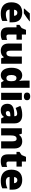

<svg xmlns="http://www.w3.org/2000/svg" viewBox="2130 -2946 826 5127"><g transform="rotate(90 2543.5 -383.0)"><path d="M548 -756V-766H339C306 -721 244 -657 210 -620V-606H337C391 -640 501 -718 548 -756ZM315 -563C152 -563 42 -472 42 -273C42 -76 166 10 333 10C429 10 487 -3 540 -31V-168C479 -139 425 -126 356 -126C278 -126 238 -167 235 -225H576V-310C576 -479 476 -563 315 -563ZM322 -433C374 -433 402 -394 403 -345H239C244 -406 277 -433 322 -433Z M955 -141C922 -141 903 -159 903 -195V-410H1039V-553H903V-664H778L729 -548L644 -488V-410H711V-182C711 -32 784 10 892 10C964 10 1005 -3 1047 -21V-160C1016 -149 989 -141 955 -141Z M1682 -553H1491V-311C1491 -201 1472 -141 1400 -141C1353 -141 1334 -179 1334 -251V-553H1143V-193C1143 -51 1227 10 1336 10C1404 10 1468 -13 1503 -69H1514L1538 0H1682Z M1986 10C2062 10 2106 -26 2133 -70H2140L2181 0H2325V-760H2133V-612C2133 -565 2137 -510 2142 -482H2138C2109 -528 2067 -563 1993 -563C1873 -563 1790 -465 1790 -276C1790 -89 1872 10 1986 10ZM2064 -141C2016 -141 1983 -181 1983 -273C1983 -366 2016 -409 2062 -409C2129 -409 2149 -361 2149 -274V-259C2147 -179 2125 -141 2064 -141Z M2554 -776C2498 -776 2453 -759 2453 -691C2453 -625 2498 -607 2554 -607C2609 -607 2656 -625 2656 -691C2656 -759 2609 -776 2554 -776ZM2649 -553H2458V0H2649Z M3052 -563C2952 -563 2872 -546 2808 -513L2863 -387C2917 -411 2973 -428 3017 -428C3058 -428 3084 -409 3084 -360V-352L2992 -349C2836 -342 2752 -287 2752 -169C2752 -48 2824 10 2920 10C3012 10 3055 -14 3102 -73H3106L3143 0H3275V-363C3275 -491 3192 -563 3052 -563ZM3041 -245 3085 -247V-204C3085 -157 3047 -125 3001 -125C2968 -125 2946 -142 2946 -180C2946 -220 2971 -242 3041 -245Z M3751 -563C3673 -563 3617 -532 3582 -480H3575L3549 -553H3405V0H3596V-242C3596 -352 3615 -413 3687 -413C3734 -413 3754 -375 3754 -302V0H3945V-360C3945 -502 3865 -563 3751 -563Z M4346 -141C4313 -141 4294 -159 4294 -195V-410H4430V-553H4294V-664H4169L4120 -548L4035 -488V-410H4102V-182C4102 -32 4175 10 4283 10C4355 10 4396 -3 4438 -21V-160C4407 -149 4380 -141 4346 -141Z M4784 -563C4621 -563 4511 -472 4511 -273C4511 -76 4635 10 4802 10C4898 10 4956 -3 5009 -31V-168C4948 -139 4894 -126 4825 -126C4747 -126 4707 -167 4704 -225H5045V-310C5045 -479 4945 -563 4784 -563ZM4791 -433C4843 -433 4871 -394 4872 -345H4708C4713 -406 4746 -433 4791 -433Z"/></g></svg>

Font: Noto Sans Lao Looped Black
Style: Regular
Weight: 900
Designer: Mark Frömberg, Ben Mitchell
Foundry: The Fontpad Ltd
Version: Version 1.002